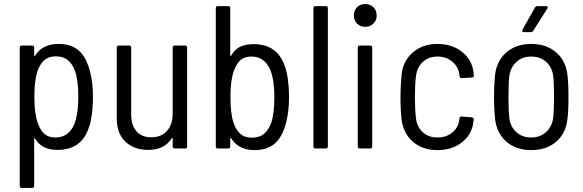

<svg xmlns="http://www.w3.org/2000/svg" viewBox="-20 -730 2867 944"><path d="M437 -258Q437 -190 427 -139Q411 -64 370.5 -28.5Q330 7 263 7Q222 7 195.5 -7Q169 -21 153 -48Q152 -51 150 -50.5Q148 -50 148 -47V184Q148 194 138 194H87Q77 194 77 184V-496Q77 -506 87 -506H138Q148 -506 148 -496V-458Q148 -455 150 -454.5Q152 -454 153 -457Q189 -514 268 -514Q331 -514 368.5 -480.5Q406 -447 424 -373Q437 -320 437 -258ZM365 -253Q365 -333 350 -378Q337 -415 314 -434Q291 -453 254 -453Q219 -453 197.5 -434Q176 -415 164 -379Q149 -334 149 -253Q149 -170 166 -124Q178 -90 198 -72Q218 -54 252 -54Q318 -54 346 -121Q365 -172 365 -253Z M839 -506H890Q900 -506 900 -496V-10Q900 0 890 0H839Q829 0 829 -10V-49Q829 -52 827.5 -52Q826 -52 824 -50Q789 7 708 7Q640 7 597 -33Q554 -73 554 -149V-496Q554 -506 564 -506H615Q625 -506 625 -496V-167Q625 -114 651 -84.5Q677 -55 724 -55Q773 -55 801 -86.5Q829 -118 829 -171V-496Q829 -506 839 -506Z M1401 -248Q1401 -187 1388 -132Q1370 -59 1332.5 -25.5Q1295 8 1232 8Q1153 8 1117 -49Q1116 -52 1114 -51.5Q1112 -51 1112 -48V-10Q1112 0 1102 0H1051Q1041 0 1041 -10V-690Q1041 -700 1051 -700H1102Q1112 -700 1112 -690V-458Q1112 -455 1114 -454.5Q1116 -454 1117 -457Q1132 -485 1158.5 -499Q1185 -513 1227 -513Q1294 -513 1334.5 -477.5Q1375 -442 1391 -367Q1401 -316 1401 -248ZM1329 -253Q1329 -334 1310 -384Q1282 -452 1216 -452Q1182 -452 1162 -434Q1142 -416 1130 -382Q1113 -336 1113 -253Q1113 -172 1128 -127Q1140 -91 1161.5 -72Q1183 -53 1218 -53Q1255 -53 1278 -72Q1301 -91 1314 -128Q1329 -173 1329 -253Z M1521 -10V-690Q1521 -700 1531 -700H1582Q1592 -700 1592 -690V-10Q1592 0 1582 0H1531Q1521 0 1521 -10Z M1720 -654Q1720 -679 1735.5 -694.5Q1751 -710 1776 -710Q1800 -710 1816 -694.5Q1832 -679 1832 -654Q1832 -630 1816 -614Q1800 -598 1776 -598Q1751 -598 1735.5 -614Q1720 -630 1720 -654ZM1739 -10V-496Q1739 -506 1749 -506H1800Q1810 -506 1810 -496V-10Q1810 0 1800 0H1749Q1739 0 1739 -10Z M1955 -138Q1949 -189 1949 -254Q1949 -305 1955 -369Q1964 -434 2012 -474Q2060 -514 2131 -514Q2202 -514 2250.5 -476Q2299 -438 2307 -381L2310 -360V-358Q2310 -354 2307.5 -351.5Q2305 -349 2301 -349L2250 -346Q2241 -346 2239 -355Q2239 -364 2238 -367Q2233 -402 2203.5 -427Q2174 -452 2131 -452Q2087 -452 2058.5 -425Q2030 -398 2025 -355Q2020 -312 2020 -253Q2020 -193 2025 -150Q2030 -106 2058.5 -80Q2087 -54 2131 -54Q2175 -54 2204.5 -79Q2234 -104 2238 -140L2239 -148Q2241 -159 2250 -157L2300 -153Q2309 -151 2309 -144V-140Q2309 -136 2307 -128Q2300 -69 2251.5 -30.5Q2203 8 2131 8Q2059 8 2012 -31.5Q1965 -71 1955 -138Z M2415 -138Q2409 -188 2409 -254Q2409 -320 2415 -368Q2424 -434 2471.5 -474Q2519 -514 2592 -514Q2665 -514 2712.5 -474Q2760 -434 2769 -368Q2775 -328 2775 -254Q2775 -178 2769 -138Q2760 -71 2712.5 -31.5Q2665 8 2592 8Q2519 8 2472 -31.5Q2425 -71 2415 -138ZM2700 -151Q2704 -188 2704 -253Q2704 -319 2700 -355Q2695 -399 2665.5 -425.5Q2636 -452 2592 -452Q2548 -452 2519 -425.5Q2490 -399 2484 -355Q2480 -319 2480 -253Q2480 -187 2484 -151Q2489 -107 2518.5 -80.5Q2548 -54 2592 -54Q2635 -54 2664.5 -80.5Q2694 -107 2700 -151ZM2549 -584 2610 -693Q2615 -700 2622 -700H2665Q2671 -700 2672.5 -696.5Q2674 -693 2671 -688L2602 -579Q2597 -572 2590 -572H2556Q2550 -572 2548 -575.5Q2546 -579 2549 -584Z"/></svg>

Font: Barlow Semi Condensed
Style: Regular
Weight: 400
Width: 4
Designer: Jeremy Tribby
Foundry: Tribby Type
Version: Version 1.408;December 10, 2018;FontCreator 11.5.0.2430 64-b